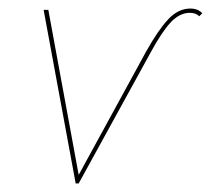

<svg xmlns="http://www.w3.org/2000/svg" viewBox="-20 -429 493 449"><path d="M453 -398 446 -391Q438 -399 424 -399Q400 -399 379 -376.5Q358 -354 331 -304L164 0H157L82 -406H93L164 -20L322 -309Q350 -359 373.5 -384Q397 -409 425 -409Q443 -409 453 -398Z"/></svg>

Font: Ysabeau Hairline
Style: Italic
Weight: 100
Italic angle: -12°
Designer: Christian Thalmann (Catharsis Fonts)
Version: Version 0.003